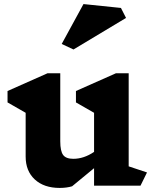

<svg xmlns="http://www.w3.org/2000/svg" viewBox="-20 -912 758 943"><path d="M670 0H442V-86L334 3Q307 11 273 11Q196 11 151 -30.5Q106 -72 106 -143V-358L17 -409V-465L213 -552H276V-218Q276 -170 290 -151Q304 -132 340 -132Q392 -132 442 -166V-358L353 -409V-465L549 -552H612V-95L702 -65ZM599 -824 341 -669 283 -696 390 -892 574 -873Z"/></svg>

Font: InknutAntiqua
Style: Bold
Weight: 700
Designer: Claus Eggers Srensen
Foundry: Claus Eggers Srensen
Version: Version 1.000; ttfautohint (v1.2) -l 7 -r 28 -G 50 -x 13 -D 